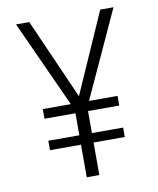

<svg xmlns="http://www.w3.org/2000/svg" viewBox="-81 -778 692 842"><g transform="rotate(-10 265.0 -357.0)"><path d="M237 0H293V-145H432V-187H293V-285H432V-328H305L482 -714H423L265 -356L107 -714H48L224 -328H99V-285H237V-187H99V-145H237Z"/></g></svg>

Font: Noto Sans Mono Condensed Light
Style: Regular
Weight: 300
Width: 3
Designer: Monotype Design Team
Foundry: Monotype Imaging Inc.
Version: Version 2.014